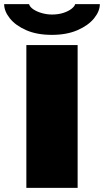

<svg xmlns="http://www.w3.org/2000/svg" viewBox="-53 -905 501 925"><path d="M74 0V-688H321V0ZM197 -737Q125 -737 73.5 -759.5Q22 -782 -5.5 -816.5Q-33 -851 -33 -885H87Q91 -871 108.5 -859.5Q126 -848 150 -841.5Q174 -835 197 -835Q228 -835 252.5 -843Q277 -851 292 -863Q307 -875 309 -885H428Q428 -851 400 -816.5Q372 -782 320 -759.5Q268 -737 197 -737Z"/></svg>

Font: Archivo Expanded Black
Style: Regular
Weight: 900
Width: 7
Designer: Hector Gatti
Foundry: Omnibus-Type
Version: Version 2.001